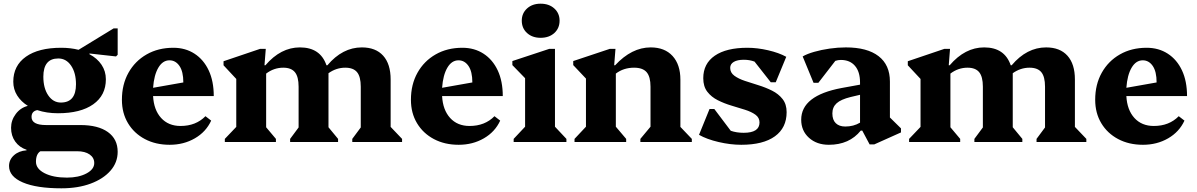

<svg xmlns="http://www.w3.org/2000/svg" viewBox="-20 -770 6492 1041"><path d="M294 -156Q233 -156 182 -173Q151 -167 151 -136Q151 -92 230 -92H416Q512 -92 565 -54Q618 -16 618 53Q618 111 579 155.5Q540 200 471.5 225.5Q403 251 313 251Q178 251 103.5 219Q29 187 29 130Q29 96 55.5 72Q82 48 124 45V42Q85 29 62.5 -2.5Q40 -34 40 -77Q40 -118 65.5 -152Q91 -186 131 -196Q94 -219 73 -252.5Q52 -286 52 -327Q52 -414 120.5 -462.5Q189 -511 312 -511Q362 -511 406 -500L596 -616H618V-473L609 -464L465 -480V-476Q507 -454 530.5 -419Q554 -384 554 -340Q554 -253 485.5 -204.5Q417 -156 294 -156ZM310 -214Q392 -214 392 -313Q392 -375 365.5 -414Q339 -453 296 -453Q215 -453 215 -354Q215 -292 241.5 -253Q268 -214 310 -214ZM175 107Q175 145 221.5 169Q268 193 343 193Q406 193 448.5 170.5Q491 148 491 114Q491 85 466 67.5Q441 50 398 50H199Q175 65 175 107Z M900 15Q824 15 765.5 -16Q707 -47 674 -102Q641 -157 641 -229Q641 -312 676.5 -375.5Q712 -439 775 -475Q838 -511 920 -511Q985 -511 1034.5 -479Q1084 -447 1111.5 -388.5Q1139 -330 1139 -249H810Q814 -174 853.5 -130.5Q893 -87 959 -87Q1042 -87 1094 -140L1125 -116Q1097 -55 1036.5 -20Q976 15 900 15ZM899 -443Q862 -443 838.5 -403Q815 -363 810 -294L974 -323Q974 -382 953 -412.5Q932 -443 899 -443Z M1199 0V-17L1261 -82V-342L1192 -416V-438L1390 -505H1421L1414 -416H1419Q1502 -513 1606 -513Q1717 -513 1750 -416H1755Q1837 -513 1942 -513Q2017 -513 2057.5 -468Q2098 -423 2098 -339V-82L2160 -17V0H1890V-17L1936 -79V-300Q1936 -354 1916 -378.5Q1896 -403 1852 -403Q1803 -403 1761 -373V-80L1813 -17V0H1553V-17L1599 -79V-300Q1599 -354 1579 -378.5Q1559 -403 1516 -403Q1465 -403 1423 -371V-80L1476 -17V0Z M2467 15Q2391 15 2332.5 -16Q2274 -47 2241 -102Q2208 -157 2208 -229Q2208 -312 2243.5 -375.5Q2279 -439 2342 -475Q2405 -511 2487 -511Q2552 -511 2601.5 -479Q2651 -447 2678.5 -388.5Q2706 -330 2706 -249H2377Q2381 -174 2420.5 -130.5Q2460 -87 2526 -87Q2609 -87 2661 -140L2692 -116Q2664 -55 2603.5 -20Q2543 15 2467 15ZM2466 -443Q2429 -443 2405.5 -403Q2382 -363 2377 -294L2541 -323Q2541 -382 2520 -412.5Q2499 -443 2466 -443Z M2765 0V-17L2827 -83V-346L2758 -417V-439L2958 -505H2989V-83L3051 -17V0ZM2911 -565Q2866 -565 2837.5 -591Q2809 -617 2809 -658Q2809 -698 2837.5 -724Q2866 -750 2911 -750Q2957 -750 2985.5 -724Q3014 -698 3014 -658Q3014 -617 2985.5 -591Q2957 -565 2911 -565Z M3095 0V-17L3157 -83V-344L3088 -417V-439L3286 -505H3317L3310 -416H3315Q3405 -513 3508 -513Q3584 -513 3626.5 -466.5Q3669 -420 3669 -338V-82L3731 -17V0H3452V-17L3507 -83V-300Q3507 -354 3486 -378.5Q3465 -403 3418 -403Q3361 -403 3319 -371V-83L3375 -17V0Z M3999 15Q3940 15 3876 0Q3812 -15 3770 -39L3827 -179H3853L3942 -61Q3973 -50 4012 -50Q4098 -50 4098 -106Q4098 -132 4076 -148Q4054 -164 4019 -175Q3984 -186 3945.5 -197.5Q3907 -209 3872 -226.5Q3837 -244 3815 -272.5Q3793 -301 3793 -346Q3793 -425 3855.5 -468Q3918 -511 4032 -511Q4086 -511 4144.5 -497.5Q4203 -484 4243 -462L4186 -324H4159L4071 -436Q4044 -446 4013 -446Q3978 -446 3958.5 -434.5Q3939 -423 3939 -402Q3939 -376 3961.5 -359.5Q3984 -343 4018.5 -331.5Q4053 -320 4092 -308Q4131 -296 4166 -278.5Q4201 -261 4223 -233Q4245 -205 4245 -162Q4245 -77 4181.5 -31Q4118 15 3999 15Z M4474 15Q4408 15 4366 -23Q4324 -61 4324 -121Q4324 -252 4544 -293L4643 -311V-323Q4643 -381 4615.5 -413Q4588 -445 4539 -445Q4524 -445 4509 -440L4417 -321H4391L4332 -464Q4356 -478 4394.5 -489Q4433 -500 4478 -506.5Q4523 -513 4566 -513Q4682 -513 4743.5 -465.5Q4805 -418 4805 -328V-133L4865 -74V-52L4720 13H4695L4655 -62H4647Q4585 15 4474 15ZM4493 -155Q4493 -120 4511.5 -102Q4530 -84 4563 -84Q4608 -84 4643 -105V-256L4592 -244Q4539 -231 4516 -210Q4493 -189 4493 -155Z M4909 0V-17L4971 -82V-342L4902 -416V-438L5100 -505H5131L5124 -416H5129Q5212 -513 5316 -513Q5427 -513 5460 -416H5465Q5547 -513 5652 -513Q5727 -513 5767.5 -468Q5808 -423 5808 -339V-82L5870 -17V0H5600V-17L5646 -79V-300Q5646 -354 5626 -378.5Q5606 -403 5562 -403Q5513 -403 5471 -373V-80L5523 -17V0H5263V-17L5309 -79V-300Q5309 -354 5289 -378.5Q5269 -403 5226 -403Q5175 -403 5133 -371V-80L5186 -17V0Z M6177 15Q6101 15 6042.5 -16Q5984 -47 5951 -102Q5918 -157 5918 -229Q5918 -312 5953.5 -375.5Q5989 -439 6052 -475Q6115 -511 6197 -511Q6262 -511 6311.5 -479Q6361 -447 6388.5 -388.5Q6416 -330 6416 -249H6087Q6091 -174 6130.5 -130.5Q6170 -87 6236 -87Q6319 -87 6371 -140L6402 -116Q6374 -55 6313.5 -20Q6253 15 6177 15ZM6176 -443Q6139 -443 6115.5 -403Q6092 -363 6087 -294L6251 -323Q6251 -382 6230 -412.5Q6209 -443 6176 -443Z"/></svg>

Font: Platypi
Style: Bold
Weight: 700
Designer: David Sargent
Foundry: Bolt Cutter Type
Version: Version 1.200; ttfautohint (v1.8.4.7-5d5b)